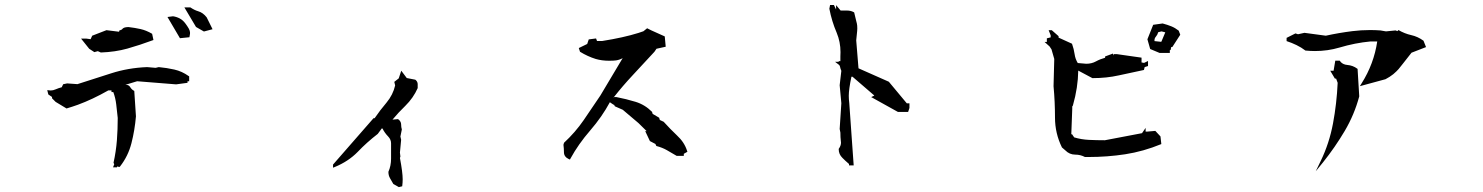

<svg xmlns="http://www.w3.org/2000/svg" viewBox="-20 -766 6040 782"><path d="M456.5 -84.5H440.4L445.3 -97.2L442.4 -103Q452.6 -149.4 456.1 -194.3Q459.5 -239.3 459.5 -285.6Q456.5 -314 453.4 -340.8Q450.2 -367.7 441.4 -391.1H434.1V-397.9H421.4Q356 -360.8 297.4 -339.4Q275.4 -331.5 251 -324.2L206.5 -351.1L191.9 -365.7V-371.1L176.8 -381.3L172.4 -398.9Q183.6 -397.5 186.5 -397.5Q196.3 -397.5 206.1 -401.9Q219.7 -407.7 231.4 -410.6L237.3 -422.9L253.4 -426.3L295.4 -423.3L432.6 -467.3Q502 -489.7 579.1 -492.7Q579.6 -492.7 613.8 -489.7L626.5 -492.7Q659.2 -489.7 690.2 -482.7Q721.2 -475.6 748 -456.5L750.5 -455.1V-435.1H743.7V-428.7L697.3 -422.4L538.6 -435.1L491.7 -420.9V-420.4Q492.7 -420.4 493.7 -420.4Q504.9 -420.4 510.3 -411.1Q515.6 -402.3 524.4 -397L526.9 -395.5L533.7 -292Q528.8 -235.4 515.4 -182.9Q502 -130.4 469.2 -88.4L466.8 -85.9L456.5 -87.9ZM502.9 -655.8H503.4Q529.3 -652.8 552.2 -647.7Q575.2 -642.6 599.6 -628.4L605 -603Q548.3 -582 498.8 -568.1Q449.2 -554.2 390.6 -552.2L378.4 -557.6L364.3 -553.7L343.3 -567.4L310.1 -608.9H321.3H330.6L349.1 -606.4L355.5 -620.6L413.6 -643.1L465.3 -636.7V-641.1L476.6 -646Q481 -652.3 489.3 -654.3Q496.6 -655.8 502.9 -655.8ZM753.9 -634.8Q753.9 -632.8 753.9 -628.4Q753.9 -625 751.5 -614.3L712.9 -610.4L662.1 -696.8L684.6 -699.7Q698.7 -697.8 711.9 -690.9Q725.1 -684.1 735.8 -669.4Q742.7 -660.2 749 -649.4Q752.9 -642.6 753.9 -634.8ZM753.9 -735.8H755.4Q772 -724.6 787.1 -720.2Q806.6 -714.8 821.8 -695.3L845.7 -647L810.5 -637.7L778.3 -656.2L731 -735.8H740.2Z M1562 -65.4V-66.4Q1572.8 -90.8 1572.8 -119.6V-178.2Q1572.8 -180.2 1572.8 -182.1Q1572.8 -197.8 1561 -210Q1546.4 -225.1 1538.1 -242.2L1535.2 -243.2L1518.6 -220.7Q1473.1 -185.5 1437 -147.5Q1399.4 -108.9 1343.8 -85.9L1336.4 -83V-93.8V-95.7L1501.5 -284.7H1503.9H1505.9Q1527.8 -316.9 1554.7 -348.6Q1580.6 -379.9 1589.4 -418L1585.9 -432.6L1604 -446.8L1614.3 -478L1636.7 -448.2L1671.4 -441.4Q1673.3 -439.9 1674.3 -439Q1681.2 -432.1 1681.2 -422.9V-407.2Q1663.6 -367.2 1630.9 -335Q1603 -308.1 1578.6 -278.8L1601.1 -280.8Q1604.5 -278.3 1606 -276.9Q1613.8 -269 1613.8 -258.5Q1613.8 -248 1616.7 -238.8L1610.8 -210L1613.8 -196.8L1608.9 -144.5L1610.8 -128.4L1608.9 -122.6Q1620.1 -63.5 1620.1 -35.6Q1620.1 -22.9 1618.2 -7.3L1604.5 -3.9L1582 -16.6Q1575.2 -28.8 1568.6 -40Q1562 -51.3 1562 -65.4Z M2276.9 -146Q2276.9 -160.6 2274.9 -176.3L2277.3 -184.6Q2323.2 -227.1 2357.2 -276.6Q2391.1 -326.2 2425.3 -377L2516.1 -529.3Q2504.4 -522.5 2489.3 -520Q2483.4 -519 2477.5 -519Q2468.8 -518.6 2460.4 -518.6Q2431.2 -518.6 2406.2 -525.9Q2373.5 -536.1 2342.3 -555.2L2337.4 -570.3L2371.6 -586.9L2377.9 -605.5L2407.7 -609.4L2411.6 -599.1H2433.1Q2519.5 -612.8 2580.1 -631.8Q2590.3 -634.8 2600.6 -638.7L2615.7 -650.9Q2633.3 -641.6 2650.6 -634.3Q2668 -627 2687.5 -617.7L2691.4 -575.7L2653.8 -567.4L2645.5 -555.2Q2600.6 -506.3 2558.1 -460.9Q2515.6 -415.5 2480.5 -370.6H2490.7Q2530.8 -362.8 2568.6 -351.3Q2606.4 -339.8 2635.7 -310.5L2638.2 -302.2L2664.6 -286.6L2667.5 -277.3L2683.1 -270Q2709 -241.2 2737.3 -214.4Q2767.6 -186.5 2778.3 -151.9L2779.8 -147.9L2765.1 -139.6V-131.3H2735.8Q2714.8 -143.6 2696.3 -154.3Q2677.7 -165 2653.3 -171.4L2649.4 -179.7L2627 -191.4L2607.9 -231.9H2613.8L2580.6 -264.6L2516.6 -318.8L2484.4 -333L2481 -339.4H2479L2463.9 -349.6Q2432.1 -290.5 2383.8 -234.6Q2335.4 -178.7 2303.7 -120.6L2301.3 -116.2L2296.4 -118.2Q2276.9 -127.4 2276.9 -146ZM2479 -366.7V-369.1Q2478 -368.2 2477.5 -367.2Z M3443.4 -92.3H3438V-98.1Q3421.4 -112.3 3411.1 -123Q3396 -137.7 3396 -158.2V-159.7L3397 -161.1Q3405.3 -172.9 3405.3 -185.5Q3405.3 -187.5 3404.8 -189.9Q3402.8 -206.5 3402.8 -226.1L3399.9 -240.7L3406.7 -345.7L3399.9 -418.9L3406.7 -477.5Q3402.8 -486.3 3401.4 -494.1Q3400.9 -498.5 3397 -502L3394 -504.4L3381.3 -514.2H3396V-517.1H3402.8V-536.1V-536.6Q3403.3 -544.9 3403.3 -553.7Q3403.3 -595.2 3387.7 -632.8Q3367.7 -679.2 3357.9 -730.5L3360.8 -745.6H3376.5L3385.3 -727.1V-745.1L3403.8 -723.1H3429.2Q3444.8 -723.1 3456.5 -716.8L3459 -715.3Q3463.4 -694.8 3467 -681.9Q3470.7 -668.9 3471.2 -662.1Q3471.7 -655.3 3471.7 -650.4Q3471.7 -645.5 3471.2 -640.1L3467.3 -601.6L3476.6 -487.8L3600.1 -433.1L3673.3 -345.2H3684.1V-326.2L3678.7 -310.1H3637.2L3528.3 -370.6L3540.5 -376.5V-377.4L3452.1 -453.6H3447.8Q3437 -402.3 3437 -376Q3437 -361.8 3439 -346.2Q3442.9 -284.7 3447.8 -221.7Q3452.6 -158.7 3457 -92.3Z M4359.9 -136.2Q4335.9 -136.2 4319.3 -153.3L4305.2 -165.5Q4276.9 -223.1 4276.9 -287.1Q4276.9 -351.1 4271 -415L4273.9 -525.9L4262.7 -564.9L4254.9 -576.7L4234.4 -595.2H4243.7V-609.9L4259.3 -613.8V-622.1L4251 -643.1H4263.7L4291.5 -618.7V-616.2V-612.8L4346.2 -587.9Q4354 -565.9 4356.9 -544.9Q4359.4 -526.4 4369.6 -509.3L4404.3 -506.3Q4426.3 -506.3 4443.6 -515.9Q4460.9 -525.4 4481 -530.8V-536.1L4513.2 -547.9V-541.5H4515.1V-545.4H4529.8L4629.4 -531.2V-511.7L4639.6 -509.8L4655.8 -517.6V-497.1L4642.1 -492.7L4639.2 -481Q4586.9 -470.2 4536.9 -459Q4486.8 -447.8 4430.7 -447.8H4429.2L4371.6 -478.5Q4370.6 -409.2 4350.1 -337.4L4348.6 -333.5H4347.2V-323.2L4343.3 -219.2H4347.2V-217.3H4347.7L4355 -206.5Q4383.8 -197.8 4415 -196.3Q4446.3 -194.8 4480 -194.8L4631.3 -223.6L4646 -245.1V-230H4652.8L4685.5 -232.9L4706.5 -210.4L4710 -179.2Q4636.2 -148.9 4563 -137.7Q4489.7 -126.5 4413.1 -126.5Q4406.7 -126.5 4398.9 -126.5Q4380.4 -136.2 4359.9 -136.2ZM4744.6 -562V-550.3H4703.1L4664.6 -566.4L4653.3 -606L4676.8 -665L4715.3 -670.4Q4735.4 -665 4751 -658.7Q4766.6 -652.3 4780.8 -641.1L4787.1 -624.5L4754.9 -574.7H4750.5L4747.6 -562ZM4682.1 -602.1Q4682.1 -600.6 4682.1 -598.6L4709 -595.7L4710.4 -596.7L4726.1 -634.3L4710.9 -638.2L4697.3 -634.8Q4694.3 -624 4688.2 -617.2Q4682.1 -610.4 4682.1 -602.1Z M5421.9 -445.8H5417L5397.9 -478H5411.6L5418.5 -519H5436.5Q5439.5 -514.6 5441.4 -512.7Q5451.2 -502.9 5467.3 -501.5Q5490.2 -499.5 5507.3 -486.8L5509.3 -485.4L5516.1 -373.5Q5496.1 -298.8 5456.8 -232.4Q5417.5 -166 5368.7 -105L5338.9 -68.4L5359.4 -110.8Q5394 -182.1 5409.2 -263.2Q5424.3 -343.8 5428.2 -428.7ZM5335.9 -558.1Q5317.4 -558.1 5296.9 -560.1Q5280.3 -572.8 5260.7 -582.3Q5241.2 -591.8 5220.2 -598.6V-608.4V-611.8L5256.3 -629.9L5266.6 -626.5L5293 -632.3L5379.9 -620.6Q5433.1 -632.3 5488.3 -639.2Q5523.4 -643.6 5560.1 -643.6Q5580.6 -643.6 5602.1 -642.1Q5602.5 -642.1 5625 -638.2L5664.1 -642.1L5671.4 -639.2L5675.8 -643.6Q5701.2 -628.9 5727.8 -623Q5754.4 -617.2 5777.8 -600.1L5788.1 -574.2L5729 -551.3Q5706.1 -522.5 5693.1 -505.6Q5680.2 -488.8 5676.3 -484.6Q5672.4 -480.5 5667.2 -475.1Q5662.1 -469.7 5654.8 -463.9Q5640.6 -452.6 5623 -443.4L5518.6 -415L5525.9 -426.8Q5575.7 -505.4 5589.4 -597.2H5562Q5499 -591.3 5435.5 -572.3Q5387.7 -558.1 5335.9 -558.1Z"/></svg>

Font: Bakudai
Style: Medium
Weight: 500
Version: Version 1.48